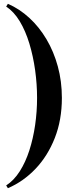

<svg xmlns="http://www.w3.org/2000/svg" viewBox="-20 -820 410 1010"><path d="M21.5 170 12.5 155.5Q53.5 129 84 81Q114.5 33 134.5 -29.2Q154.5 -91.5 164.8 -162.2Q175 -233 175 -305Q175 -377 164.8 -450.8Q154.5 -524.5 134.5 -590.8Q114.5 -657 84 -707.8Q53.5 -758.5 12.5 -785.5L21.5 -800Q82.5 -773.5 134.2 -726Q186 -678.5 224.5 -613.5Q263 -548.5 284.2 -470.5Q305.5 -392.5 305.5 -305Q305.5 -188.5 268.2 -94Q231 0.5 167 67.8Q103 135 21.5 170Z"/></svg>

Font: Bodoni Moda 11pt SemiBold
Style: Regular
Weight: 600
Designer: Owen Earl
Foundry: indestructible type
Version: Version 2.004